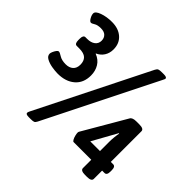

<svg xmlns="http://www.w3.org/2000/svg" viewBox="-174 -886 1077 1077"><g transform="rotate(45 364.5 -348.0)"><path d="M124 -284Q104 -284 77.5 -288.5Q51 -293 32 -303.5Q13 -314 13 -332Q13 -338 17.5 -348.5Q22 -359 28.5 -368Q35 -377 42 -377Q49 -377 68 -365Q87 -353 119 -353Q146 -353 162.5 -367.5Q179 -382 179 -410Q179 -439 163 -454.5Q147 -470 109 -470H90Q73 -470 73 -499V-510Q73 -539 90 -539H103Q133 -539 150.5 -552.5Q168 -566 168 -589Q168 -610 155 -623Q142 -636 116 -636Q89 -636 75 -627Q61 -618 54 -618Q45 -618 35.5 -634.5Q26 -651 26 -664Q26 -681 59.5 -693Q93 -705 135 -705Q187 -705 218.5 -677Q250 -649 250 -602Q250 -572 235.5 -549.5Q221 -527 196 -516V-514Q230 -501 247 -473Q264 -445 264 -409Q264 -350 225.5 -317Q187 -284 124 -284ZM182 3Q158 3 158 -8Q158 -11 159.5 -15Q161 -19 163 -23L494 -685Q500 -697 507.5 -700Q515 -703 533 -703H548Q572 -703 572 -692Q572 -689 570 -685.5Q568 -682 566 -677L235 -15Q229 -3 222 0Q215 3 197 3ZM634 9Q599 9 599 -10V-76H459Q454 -76 448.5 -86Q443 -96 440 -109Q437 -122 437 -129Q437 -134 439 -138L587 -392Q595 -407 626 -407H650Q685 -407 685 -388V-145H704Q722 -145 722 -115V-105Q722 -76 704 -76H685V-10Q685 9 650 9ZM606 -290 603 -291 522 -145H599V-220Q599 -236 601 -256Q603 -276 606 -290Z"/></g></svg>

Font: Asap Semi Condensed
Style: Bold
Weight: 700
Width: 4
Designer: Pablo Cosgaya
Foundry: Omnibus-Type
Version: Version 3.001; ttfautohint (v1.8.4.7-5d5b)